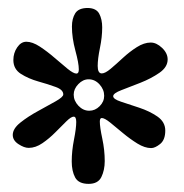

<svg xmlns="http://www.w3.org/2000/svg" viewBox="-20 -364 457 477"><path d="M198.2 -344.2Q219.2 -343.8 226.6 -329.8Q233.9 -315.9 233.9 -295.9Q233.9 -272 228.3 -244.9Q222.7 -217.8 222.7 -200.2Q222.7 -181.6 232.9 -181.6Q241.2 -181.6 254.9 -193.1Q268.6 -204.6 285.2 -220Q301.8 -235.4 319.8 -246.8Q337.9 -258.3 354.5 -258.3Q368.7 -258.3 382.6 -245.1Q396.5 -231.9 396.5 -216.3Q396.5 -197.3 376 -183.1Q355.5 -168.9 328.9 -158.4Q302.2 -147.9 281.7 -140.1Q261.2 -132.3 261.2 -125Q261.2 -117.7 280.8 -111.3Q300.3 -105 325.9 -96.4Q351.6 -87.9 371.1 -74.5Q390.6 -61 390.6 -39.6Q390.6 -16.6 377.9 -6.3Q365.2 3.9 355.5 3.9Q339.8 3.9 321.5 -7.3Q303.2 -18.6 285.4 -33.4Q267.6 -48.3 253.7 -59.6Q239.7 -70.8 232.9 -70.8Q228 -70.8 228 -62Q228 -48.3 234.1 -19.8Q240.2 8.8 240.2 36.1Q240.2 58.6 231.9 75.7Q223.6 92.8 200.2 92.8Q175.3 92.8 166.7 76.9Q158.2 61 158.2 37.1Q158.2 11.2 163.8 -17.1Q169.4 -45.4 169.4 -61Q169.4 -74.2 163.1 -74.2Q156.7 -74.2 144.8 -62.5Q132.8 -50.8 117.7 -35.4Q102.5 -20 85.4 -8.3Q68.4 3.4 51.3 3.4Q40 3.4 25.9 -5.9Q11.7 -15.1 11.7 -28.8Q11.7 -44.4 30.8 -59.6Q49.8 -74.7 74.5 -88.1Q99.1 -101.6 118.2 -112.3Q137.2 -123 137.2 -129.4Q137.2 -141.1 118.4 -147.9Q99.6 -154.8 75.2 -161.6Q50.8 -168.5 32 -180.4Q13.2 -192.4 13.2 -214.8Q13.2 -232.4 22.7 -246.3Q32.2 -260.3 45.4 -260.3Q60.5 -260.3 78.9 -248.3Q97.2 -236.3 115.2 -220.7Q133.3 -205.1 147.9 -193.1Q162.6 -181.2 169.9 -181.2Q175.8 -181.2 175.8 -191.4Q175.8 -207 167.2 -238.5Q158.7 -270 158.7 -297.9Q158.7 -317.9 167 -331.1Q175.3 -344.2 198.2 -344.2ZM163.1 -128.9Q163.1 -113.8 174.8 -101.3Q186.5 -88.9 201.7 -88.9Q216.3 -88.9 227.5 -100.1Q238.8 -111.3 238.8 -126Q238.8 -141.6 227.3 -154.3Q215.8 -167 200.2 -167Q186 -167 174.6 -155Q163.1 -143.1 163.1 -128.9Z"/></svg>

Font: Lateef Light
Style: Regular
Weight: 300
Designer: SIL International
Foundry: SIL International
Version: Version 4.200